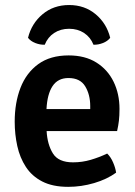

<svg xmlns="http://www.w3.org/2000/svg" viewBox="-20 -730 539 764"><path d="M442 -43Q405.5 -16.5 354.5 -1.5Q303.5 13.5 251.5 13.5Q189.5 13.5 148.2 -7.8Q107 -29 83 -65.8Q59 -102.5 48.8 -149Q38.5 -195.5 38.5 -246Q38.5 -321 61.5 -380.5Q84.5 -440 132.2 -474.8Q180 -509.5 253 -509.5Q318.5 -509.5 363.5 -481.2Q408.5 -453 432 -404.8Q455.5 -356.5 455.5 -296.5Q455.5 -269 453.2 -250Q451 -231 446 -208.5H165.5Q168.5 -155 190.5 -119.5Q212.5 -84 270.5 -84Q307 -84 341 -94Q375 -104 406.5 -119Q421 -105 430.2 -83.2Q439.5 -61.5 442 -43ZM252.5 -419.5Q210.5 -419.5 189.2 -387.5Q168 -355.5 165 -296H339V-308Q339 -353.5 319 -386.5Q299 -419.5 252.5 -419.5ZM418.5 -579.5Q408 -566 389.5 -558.8Q371 -551.5 352 -552Q340 -582 314.5 -598.8Q289 -615.5 255 -615.5Q221 -615.5 195.5 -598.8Q170 -582 158 -552Q139 -551.5 120.5 -558.8Q102 -566 91.5 -579.5Q105.5 -636.5 149.2 -673.2Q193 -710 255 -710Q317 -710 360.8 -673.2Q404.5 -636.5 418.5 -579.5Z"/></svg>

Font: Signika Negative SemiBold
Style: Regular
Weight: 600
Designer: Anna Giedryś
Foundry: Anna Giedryś
Version: Version 2.000; ttfautohint (v1.8.3) -l 8 -r 50 -G 200 -x 9 -